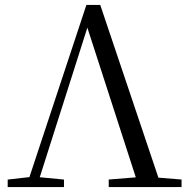

<svg xmlns="http://www.w3.org/2000/svg" viewBox="-20 -754 758 774"><path d="M11 0V-30.1L107.8 -41.1H124.4L237.9 -30.1V0ZM85.4 0 328.3 -734.2H384.1L631.3 0H540.1L321.7 -674.9H342.7L337.3 -658.6L127.7 0ZM418.3 0V-30.3L555.2 -41.3H575.4L711.9 -30.3V0Z"/></svg>

Font: Noto Serif SC ExtraLight
Style: Regular
Weight: 200
Designer: Ryoko NISHIZUKA 西塚涼子 (kana & ideographs); Frank Grießhammer (Latin, Greek & Cyrillic); Wenlong ZHANG 张文龙 (bopomofo); San
Foundry: Adobe
Version: Version 2.002-H1;hotconv 1.1.0;makeotfexe 2.6.0